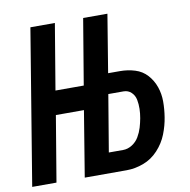

<svg xmlns="http://www.w3.org/2000/svg" viewBox="-84 -815 886 896"><g transform="rotate(-10 358.5 -367.5)"><path d="M-3 0H112L164 -311H297L246 0H445Q485 0 525 -15Q565 -30 595 -62.5Q625 -95 640.5 -134.5Q656 -174 662 -213Q668 -250 668 -286.5Q668 -323 656.5 -356Q645 -389 622 -414.5Q599 -440 565 -450.5Q531 -461 494 -461H438L483 -735H368L316 -424H182L234 -735H118ZM377 -96 422 -365H494Q516 -365 531 -350.5Q546 -336 550 -315Q554 -294 553.5 -272Q553 -250 549 -228Q545 -206 538.5 -184.5Q532 -163 520 -142.5Q508 -122 487.5 -109Q467 -96 445 -96Z"/></g></svg>

Font: Iosevka Sparkle XBdObl
Style: Regular
Weight: 800
Italic angle: -9°
Designer: Belleve Invis
Foundry: Belleve Invis
Version: Version 4.5.0; ttfautohint (v1.8.3)